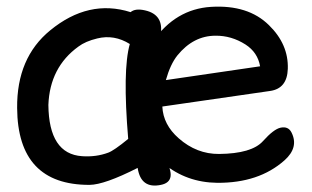

<svg xmlns="http://www.w3.org/2000/svg" viewBox="-20 -536 952 585"><path d="M252.9 27.3Q298.3 26.9 399.4 -24.4Q409.2 40 470.2 27.3Q523.4 16.6 481.9 -54.7Q453.6 -103.5 455.6 -220.7Q458 -367.7 469.2 -428.7Q480.5 -491.2 421.9 -504.4Q392.1 -511.2 377.9 -499Q250 -539.6 132.8 -443.4Q30.8 -359.9 32.2 -207Q33.7 27.8 252.9 27.3ZM309.6 -70.8Q272.5 -57.1 230 -60.1Q128.9 -66.9 127.4 -216.3Q131.8 -331.1 218.8 -394Q240.2 -410.2 276.4 -418.9Q328.1 -431.6 375.5 -401.9Q353 -322.8 370.6 -112.8Q327.1 -77.1 309.6 -70.8ZM474.6 -211.4 802.7 -258.8Q855 -266.1 856.9 -326.2Q859.4 -400.9 799.3 -459.5Q735.8 -522 623 -515.1Q514.6 -508.3 446.3 -410.2Q391.6 -331.5 391.6 -231Q391.6 -108.9 478.5 -37.6Q548.3 20 641.6 21Q768.6 22 846.7 -47.4Q891.1 -86.9 868.2 -132.3Q858.4 -151.9 835 -147Q814 -142.6 781.2 -106Q747.1 -67.9 647.5 -66.9Q579.1 -66.4 524.4 -114.7Q477.1 -156.2 474.6 -211.4ZM485.4 -292Q499 -340.3 520.5 -367.2Q569.3 -427.2 636.7 -427.2Q685.1 -427.7 728 -400.4Q765.1 -376.5 772.5 -334Z"/></svg>

Font: Comic Relief
Style: Regular
Weight: 400
Designer: Jeff Davis
Foundry: Loudifier
Version: Version 1.200; ttfautohint (v1.8.4.7-5d5b)